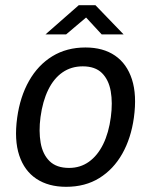

<svg xmlns="http://www.w3.org/2000/svg" viewBox="-20 -710 583 740"><path d="M234.9 10Q167 10 120.5 -20.7Q74 -51.4 54.2 -110.9Q34.4 -170.3 46.2 -256.3Q57.4 -337.5 92 -398.4Q126.5 -459.3 181.7 -493.2Q237 -527 309.4 -527Q377.6 -527 423.3 -495.7Q469.1 -464.4 488.6 -404Q508 -343.7 496 -256.3Q485 -177.3 451.2 -117.4Q417.3 -57.5 362.9 -23.8Q308.5 10 234.9 10ZM246.2 -62.8Q289.5 -62.8 322.7 -86.5Q355.9 -110.2 377.6 -154.1Q399.2 -198.1 407.2 -258.7Q414.6 -314 406.8 -358.3Q399 -402.6 372.9 -428.5Q346.8 -454.3 298.9 -454.3Q254.6 -454.3 221 -431.1Q187.4 -407.9 165.9 -364Q144.4 -320.2 136.1 -258.7Q128.9 -204 136.7 -159.5Q144.5 -115.1 171.1 -88.9Q197.7 -62.8 246.2 -62.8ZM155.4 -577.5 283.5 -689.9H347.9L456.3 -577.5H371.8L311.8 -642.5L234.9 -577.5Z"/></svg>

Font: Public Sans Thin
Style: Italic
Weight: 100
Italic angle: -8°
Designer: The Public Sans project authors (U.S. Web Design System). Libre Franklin designed by Pablo Impallari and Rodrigo Fuenzal
Version: Version 2.000